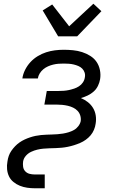

<svg xmlns="http://www.w3.org/2000/svg" viewBox="-20 -795 640 1030"><path d="M167 215Q146 215 125.5 212Q105 209 86.5 201.5Q68 194 52.5 181.5Q37 169 28.5 151.5Q20 134 18 113Q16 92 20 71Q22 56 27 41.5Q32 27 41 14Q50 1 61 -10.5Q72 -22 85 -31Q98 -40 112 -46.5Q126 -53 141 -58Q156 -63 170.5 -66Q185 -69 200 -70.5Q215 -72 230 -72.5Q245 -73 259.5 -73.5Q274 -74 288.5 -75Q303 -76 318 -78.5Q333 -81 348 -85.5Q363 -90 376.5 -97.5Q390 -105 400 -118Q410 -131 413 -145Q415 -161 410.5 -175.5Q406 -190 396 -200.5Q386 -211 372.5 -217.5Q359 -224 344 -227.5Q329 -231 313.5 -232.5Q298 -234 282 -234H218L231 -307H295Q309 -307 322.5 -308Q336 -309 350 -312Q364 -315 377.5 -319.5Q391 -324 403.5 -332Q416 -340 424.5 -352.5Q433 -365 435 -379Q438 -393 434 -405.5Q430 -418 421 -427Q412 -436 400 -441Q388 -446 375.5 -449Q363 -452 349.5 -453Q336 -454 322 -454Q308 -454 294 -453Q280 -452 265.5 -448.5Q251 -445 237.5 -439Q224 -433 212.5 -423.5Q201 -414 193 -401Q185 -388 183 -374H100Q103 -397 114.5 -420Q126 -443 143 -461.5Q160 -480 182 -493.5Q204 -507 227.5 -514.5Q251 -522 274.5 -525Q298 -528 322 -528Q347 -528 372 -525.5Q397 -523 420.5 -515.5Q444 -508 464.5 -495Q485 -482 498 -463Q511 -444 516 -419.5Q521 -395 517 -370Q514 -352 505.5 -334.5Q497 -317 482.5 -304Q468 -291 450 -282.5Q432 -274 414 -269Q435 -260 451.5 -247Q468 -234 479 -216Q490 -198 493.5 -176Q497 -154 493 -131Q491 -115 484 -98.5Q477 -82 466 -69Q455 -56 440.5 -45.5Q426 -35 409.5 -28Q393 -21 377 -16Q361 -11 344 -7.5Q327 -4 311 -2.5Q295 -1 278.5 -0.5Q262 0 245.5 0.5Q229 1 212.5 2.5Q196 4 179.5 8Q163 12 147 19.5Q131 27 119 40.5Q107 54 104 71Q102 85 104 99.5Q106 114 115.5 124Q125 134 138.5 137.5Q152 141 167 141H220V215ZM292 -600 209 -739 260 -771 351 -654 481 -775 524 -735 394 -600Z"/></svg>

Font: Iosevka Custom Oblique
Style: Regular
Weight: 400
Italic angle: -9°
Designer: Belleve Invis
Foundry: Belleve Invis
Version: Version 27.0.1